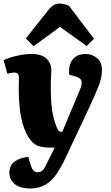

<svg xmlns="http://www.w3.org/2000/svg" viewBox="-24 -834 630 1085"><path d="M347 57Q323 108 296.5 147.5Q270 187 234 209Q198 231 147 231Q88 231 58.5 205.5Q29 180 29 142Q29 99 60.5 77.5Q92 56 136 53L147 91Q155 118 164 128.5Q173 139 190 139Q207 139 217.5 128Q228 117 239 93L285 0H258Q214 0 186.5 -11.5Q159 -23 136 -60Q110 -101 96 -168Q82 -235 82 -331Q82 -347 82.5 -363Q83 -379 83 -395Q83 -424 59 -424Q54 -424 42.5 -422.5Q31 -421 18 -417L-4 -494Q12 -502 38 -510Q64 -518 94.5 -523.5Q125 -529 152 -529Q212 -529 239 -502.5Q266 -476 266 -439Q266 -420 264.5 -397.5Q263 -375 263 -338Q263 -270 269.5 -218.5Q276 -167 297 -113Q303 -98 309.5 -93.5Q316 -89 323 -89H328L428 -328Q441 -359 436.5 -376.5Q432 -394 399 -403L367 -412Q362 -467 387 -498Q412 -529 461 -529Q495 -529 523.5 -506.5Q552 -484 552 -437Q552 -395 533 -347Q514 -299 480 -226ZM507 -615 466 -574 315 -682 166 -573 122 -617 250 -778Q278 -814 310 -814Q324 -814 338.5 -810.5Q353 -807 366 -801Z"/></svg>

Font: Literata 12pt ExtraBold
Style: Italic
Weight: 800
Italic angle: -2°
Designer: Latin by Veronika Burian and Jose Scaglione. Greek by Irene Vlachou. Cyrillic by Vera Evstafieva
Foundry: TypeTogether
Version: Version 3.002